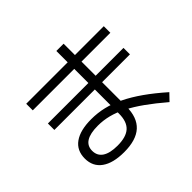

<svg xmlns="http://www.w3.org/2000/svg" viewBox="-182 -1064 1365 1365"><g transform="rotate(-45 500.0 -382.0)"><path d="M360 43Q249 43 189 0Q129 -43 129 -123Q129 -204 188.5 -246.5Q248 -289 360 -289Q423 -289 484 -274.5Q545 -260 608.5 -229Q672 -198 741 -149.5Q810 -101 888 -32L839 19Q763 -46 698.5 -92Q634 -138 577 -167Q520 -196 467 -209.5Q414 -223 360 -223Q205 -223 205 -125Q205 -75 244 -49Q283 -23 359 -23Q446 -23 486.5 -60Q527 -97 527 -177V-807H600V-177Q600 -66 540.5 -11.5Q481 43 360 43ZM120 -420V-485H880V-420ZM110 -627V-693H890V-627Z"/></g></svg>

Font: M PLUS 1 Thin
Style: Regular
Weight: 400
Version: Version 1.001